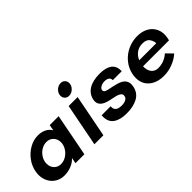

<svg xmlns="http://www.w3.org/2000/svg" viewBox="15 -1258 1872 1872"><g transform="rotate(-45 950.5 -322.0)"><path d="M10 -174Q10 -193 15 -220Q26 -281 65 -334Q104 -387 160.5 -419Q217 -451 278 -451Q325 -451 361.5 -433.5Q398 -416 420 -380L431 -440H554L469 0H346L358 -60Q327 -26 281.5 -8Q236 10 188 10Q135 10 94.5 -14.5Q54 -39 32 -81Q10 -123 10 -174ZM242 -93Q280 -93 314.5 -115Q349 -137 370 -172Q391 -207 391 -244Q391 -288 363.5 -317.5Q336 -347 291 -347Q253 -347 218.5 -325Q184 -303 163.5 -268Q143 -233 143 -195Q143 -152 170 -122.5Q197 -93 242 -93Z M693 -441H817L731 0H607ZM796 -655Q822 -655 839 -638Q856 -621 856 -596Q856 -561 829 -534.5Q802 -508 768 -508Q741 -508 724 -525Q707 -542 707 -568Q707 -602 734 -628.5Q761 -655 796 -655Z M856 -129Q856 -143 857 -150H981Q973 -78 1064 -78Q1102 -78 1125 -92.5Q1148 -107 1148 -135Q1148 -166 1090 -182Q1089 -182 1053 -190Q1012 -198 986 -206Q960 -214 941 -227Q905 -252 905 -292Q905 -299 907 -313Q920 -380 977.5 -415.5Q1035 -451 1129 -451Q1212 -451 1257 -418.5Q1302 -386 1299 -315H1176Q1176 -365 1109 -365Q1080 -365 1056.5 -351Q1033 -337 1033 -316Q1033 -300 1050 -291.5Q1067 -283 1098 -278Q1104 -277 1130 -271.5Q1156 -266 1180 -259Q1204 -252 1220 -244Q1276 -216 1276 -157Q1276 -145 1273 -130Q1259 -57 1198 -23Q1137 11 1044 11Q955 11 905.5 -23.5Q856 -58 856 -129Z M1349 -172Q1349 -193 1354 -221Q1367 -287 1409.5 -339.5Q1452 -392 1514.5 -421.5Q1577 -451 1647 -451Q1705 -451 1750.5 -429.5Q1796 -408 1822 -367.5Q1848 -327 1848 -274Q1848 -250 1844 -230L1838 -202H1480Q1477 -149 1503 -116.5Q1529 -84 1573 -84Q1617 -84 1655.5 -100Q1694 -116 1719 -141L1783 -76Q1744 -39 1683 -15Q1622 9 1560 9Q1464 9 1406.5 -40Q1349 -89 1349 -172ZM1730 -270Q1730 -300 1709 -332Q1688 -364 1632 -364Q1584 -364 1549 -339Q1514 -314 1495 -270Z"/></g></svg>

Font: Teachers SemiBold
Style: Italic
Weight: 600
Designer: Alfredo Marco Pradil & Chank Diesel
Version: Version 0.009